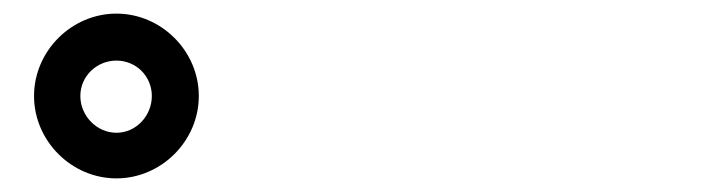

<svg xmlns="http://www.w3.org/2000/svg" viewBox="-20 -849 1040 282"><path d="M30 -708C30 -642 85 -587 151 -587C217 -587 272 -642 272 -708C272 -774 217 -829 151 -829C85 -829 30 -774 30 -708ZM98 -708C98 -737 122 -760 151 -760C180 -760 203 -737 203 -708C203 -679 180 -654 151 -654C122 -654 98 -679 98 -708Z"/></svg>

Font: Glow Sans SC Normal ExtraBold
Style: Regular
Weight: 800
Designer: Ryoko NISHIZUKA (kana, bopomofo & ideographs); Paul D. Hunt (Latin, Greek & Cyrillic); Sandoll Communications, Soo-young
Version: Version 0.93